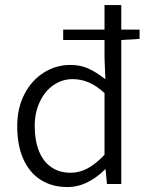

<svg xmlns="http://www.w3.org/2000/svg" viewBox="-20 -735 591 767"><path d="M464.4 -575.2V0H407.2L401.9 -58.1H399.4Q368.2 -26.4 329.8 -7.1Q291.5 12.2 249 12.2Q188 12.2 142.8 -16.4Q97.7 -44.9 73.2 -99.6Q48.8 -154.3 48.8 -231Q48.8 -303.7 77.9 -359.4Q106.9 -415 155.5 -445.3Q204.1 -475.6 260.7 -475.6Q300.8 -475.6 332 -461.7Q363.3 -447.8 400.9 -418.5L397.5 -503.4V-575.2H232.4V-616.7H397.5V-714.8H464.4V-616.7H537.6V-579.6ZM270.5 -418.9Q228 -418.9 193.4 -394.8Q158.7 -370.6 138.7 -327.6Q118.7 -284.7 118.7 -231.4Q118.7 -173.8 135.5 -131.8Q152.3 -89.8 184.6 -67.4Q216.8 -44.9 262.2 -44.9Q297.9 -44.9 330.6 -62.7Q363.3 -80.6 397.5 -116.7V-363.3Q364.7 -393.1 334 -406Q303.2 -418.9 270.5 -418.9Z"/></svg>

Font: Varta
Style: Light
Weight: 300
Designer: Joana Correia, Viktoriya Grabowska, Eben Sorkin
Foundry: Sorkin Type
Version: Version 1.002; ttfautohint (v1.3) -l 8 -r 24 -G 200 -x 12 -H